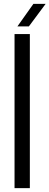

<svg xmlns="http://www.w3.org/2000/svg" viewBox="-20 -977 257 997"><path d="M55.5 0V-800H135V0ZM70.5 -840 153.5 -957H217L130 -840Z"/></svg>

Font: Big Shoulders Text Thin
Style: Regular
Weight: 400
Version: Version 2.002